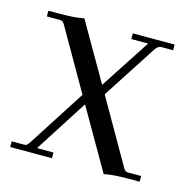

<svg xmlns="http://www.w3.org/2000/svg" viewBox="-75 -509 569 586"><g transform="rotate(15 209.5 -216.0)"><path d="M372 -18H414V0H380Q329 0 302 6L192 -185L85 -18H137V0H5V-18H42Q50 -18 52 -19.5Q54 -21 60 -29L177 -211L65 -406Q60 -414 51 -414H10V-432H43Q95 -432 122 -438L227 -256L330 -414H277V-432H409V-414H372Q362 -414 354 -403L242 -230L359 -26Q364 -18 372 -18Z"/></g></svg>

Font: Arapey Thin
Style: Regular
Weight: 100
Designer: Eduardo Rodriguez Tunni
Foundry: Eduardo Rodriguez Tunni
Version: Version 4.000;hotconv 1.0.109;makeotfexe 2.5.65596